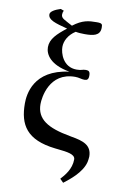

<svg xmlns="http://www.w3.org/2000/svg" viewBox="-100 -800 675 1041"><g transform="rotate(10 237.5 -280.0)"><path d="M289 -394C310 -394 324 -387 340 -387C356 -387 363 -393 363 -414C363 -435 356 -441 340 -441C318 -441 320 -434 289 -434C214 -434 192 -508 192 -542C192 -575 211 -611 249 -635C264 -632 284 -631 299 -631C344 -631 384 -636 384 -681C384 -700 383 -706 353 -706C308 -706 274 -703 223 -664C180 -688 160 -693 160 -714C160 -720 161 -729 166 -736L148 -743C119 -734 92 -720 92 -704C92 -673 131 -662 200 -644C149 -604 115 -572 115 -527C115 -488 144 -435 253 -416C58 -392 45 -253 45 -205C45 -87 90 -11 249 7L267 9C314 14 361 19 361 48C361 102 326 141 305 164L324 183C355 159 420 110 435 49C436 45 439 26 439 19C439 -45 390 -60 325 -71L315 -73C192 -95 129 -133 129 -216C129 -251 146 -394 289 -394Z"/></g></svg>

Font: Lingua Franca
Style: Regular
Weight: 400
Version: Version 1.19